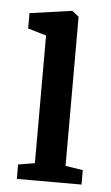

<svg xmlns="http://www.w3.org/2000/svg" viewBox="-46 -597 363 630"><g transform="rotate(5 135.5 -282.5)"><path d="M33.5 0V-47.5L88 -56.5V-477L27.5 -495V-545.5L165 -565H167.5L189 -547.5V-56.5L246.5 -47.5V0Z"/></g></svg>

Font: Merriweather 24pt SemiCondensed
Style: Regular
Weight: 400
Width: 4
Designer: Eben Sorkin
Foundry: Eben Sorkin
Version: Version 2.100